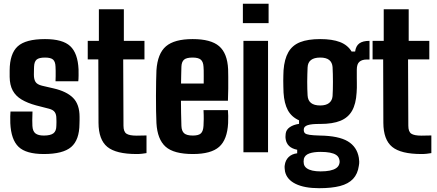

<svg xmlns="http://www.w3.org/2000/svg" viewBox="-20 -820 2356 1034"><path d="M216 9.5Q120.5 9.5 80 -29.2Q39.5 -68 35.5 -156.5Q35 -176.5 35.2 -193.2Q35.5 -210 36.5 -219.5H155Q153.5 -190 153.8 -172.8Q154 -155.5 154.5 -142Q156 -113 171 -101.5Q186 -90 216 -90Q251.5 -90 267.5 -102Q283.5 -114 283.5 -143Q284 -156 284 -160Q284 -164 284 -167.8Q284 -171.5 283.5 -183.5Q283.5 -203.5 275 -216Q266.5 -228.5 244 -234.5L174 -252.5Q128 -265 96.2 -284Q64.5 -303 48.5 -332.5Q32.5 -362 32 -406Q32 -416 32 -424.2Q32 -432.5 32 -441Q32.5 -531 75.2 -570.2Q118 -609.5 222.5 -609.5Q317.5 -609.5 358.2 -571.5Q399 -533.5 403 -446.5Q403.5 -436 403.2 -413.5Q403 -391 401.5 -382.5H279Q279.5 -394 279.8 -409.2Q280 -424.5 279.8 -438.8Q279.5 -453 279 -461.5Q278 -488 265.8 -499Q253.5 -510 222.5 -510Q190 -510 177.2 -499Q164.5 -488 163.5 -461.5Q163.5 -458 163 -448.5Q162.5 -439 162.5 -418Q162.5 -393 171.2 -379Q180 -365 206 -358.5L268.5 -344Q338.5 -328 373.5 -293Q408.5 -258 408.5 -190.5Q408.5 -181 408.5 -172Q408.5 -163 408 -153Q407.5 -66.5 363.5 -28.5Q319.5 9.5 216 9.5Z M715.5 9.5Q605 9.5 558 -29Q511 -67.5 510.5 -158.5L509.5 -500H452.5V-600H512.5V-770H647V-600H758V-500H643.5L645 -143Q645 -111 660.8 -100.2Q676.5 -89.5 716 -89.5Q729.5 -89.5 741.8 -90Q754 -90.5 769 -90.5V4.5Q757 6.5 744 8Q731 9.5 715.5 9.5Z M1019 9.5Q916 9.5 871.8 -30Q827.5 -69.5 822.5 -157Q821 -183.5 820.5 -222.5Q820 -261.5 820 -303.5Q820 -345.5 820.8 -382.5Q821.5 -419.5 822.5 -441.5Q828.5 -532 874 -570.8Q919.5 -609.5 1017.5 -609.5Q1116 -609.5 1160.2 -571.2Q1204.5 -533 1208.5 -447Q1209 -435 1209.2 -406.2Q1209.5 -377.5 1209.2 -342.5Q1209 -307.5 1207.5 -277.5H954.5Q954.5 -245 955.2 -211.8Q956 -178.5 957 -142Q958 -114 972 -102Q986 -90 1018.5 -90Q1050 -90 1062.2 -102Q1074.5 -114 1076 -143Q1077 -158 1077.2 -178.2Q1077.5 -198.5 1076 -227H1207.5Q1208.5 -218.5 1209 -195.8Q1209.5 -173 1208.5 -157Q1204 -68 1160.2 -29.2Q1116.5 9.5 1019 9.5ZM955 -370H1077Q1077 -389.5 1077.2 -408.5Q1077.5 -427.5 1077 -441.5Q1076.5 -455.5 1076 -461Q1074.5 -487.5 1061.2 -498.8Q1048 -510 1017.5 -510Q984 -510 971 -498.5Q958 -487 957 -461Q956.5 -437.5 955.8 -414.8Q955 -392 955 -370Z M1288 -695.5V-800H1426.5V-695.5ZM1291 0V-600H1423.5V0Z M1698.5 193.5Q1619.5 193.5 1572 170.2Q1524.5 147 1515 103.5Q1514 96.5 1513 86.8Q1512 77 1513.5 69.5Q1517 43 1534.2 26Q1551.5 9 1580.5 5.5V-13.5Q1552.5 -19 1537.2 -33.5Q1522 -48 1518.5 -70.5Q1517 -80 1517.5 -86.2Q1518 -92.5 1518.5 -100Q1521 -121.5 1540.5 -135Q1560 -148.5 1590.5 -153V-172Q1550 -190 1530.2 -226.5Q1510.5 -263 1507 -321Q1506.5 -337 1506 -353.2Q1505.5 -369.5 1505.5 -385Q1505.5 -400.5 1506 -414.8Q1506.5 -429 1507 -441.5Q1511.5 -501.5 1532.8 -538.8Q1554 -576 1596 -592.8Q1638 -609.5 1704.5 -609.5Q1769.5 -609.5 1811 -593.5Q1852.5 -577.5 1873.5 -542.5H1892.5Q1896.5 -572.5 1915 -586.2Q1933.5 -600 1970 -600V-499.5H1955.5Q1930 -499.5 1915.8 -487.5Q1901.5 -475.5 1901.5 -444.5V-417.5Q1901.5 -409.5 1901.5 -398.5Q1901.5 -387.5 1901.8 -374.2Q1902 -361 1901.8 -347.5Q1901.5 -334 1900.5 -321Q1897 -260.5 1876 -223.5Q1855 -186.5 1813.2 -169.5Q1771.5 -152.5 1704.5 -152.5Q1658.5 -153 1637.2 -146Q1616 -139 1616 -123V-119.5Q1616 -108.5 1622.5 -102.5Q1629 -96.5 1647.5 -93.8Q1666 -91 1702.5 -90Q1803.5 -88.5 1853 -59Q1902.5 -29.5 1912.5 29.5Q1914 37.5 1914.5 49Q1915 60.5 1912.5 73Q1906.5 116.5 1881.5 143.2Q1856.5 170 1811.2 181.8Q1766 193.5 1698.5 193.5ZM1706.5 103Q1735 103 1756 98.8Q1777 94.5 1790 85.8Q1803 77 1807 63.5Q1809.5 55.5 1809 48.5Q1808.5 41.5 1806 34.5Q1802 22 1789.8 14Q1777.5 6 1756.8 2Q1736 -2 1706.5 -2Q1669 -2 1645.5 6.5Q1622 15 1616.5 35Q1615 43 1615 50Q1615 57 1616.5 64Q1620 77.5 1631.8 86Q1643.5 94.5 1662.5 98.8Q1681.5 103 1706.5 103ZM1704.5 -252Q1735.5 -252 1752.2 -265.2Q1769 -278.5 1771 -302.5Q1772 -318.5 1772.5 -338Q1773 -357.5 1773 -378.8Q1773 -400 1772.5 -420.8Q1772 -441.5 1771 -459Q1769 -484 1752.8 -497Q1736.5 -510 1704.5 -510Q1672 -510 1654.8 -496.8Q1637.5 -483.5 1636.5 -456.5Q1636 -439 1635.2 -419.5Q1634.5 -400 1634.5 -379.8Q1634.5 -359.5 1635 -340.5Q1635.5 -321.5 1636.5 -306Q1638 -279 1655 -265.5Q1672 -252 1704.5 -252Z M2249.5 9.5Q2139 9.5 2092 -29Q2045 -67.5 2044.5 -158.5L2043.5 -500H1986.5V-600H2046.5V-770H2181V-600H2292V-500H2177.5L2179 -143Q2179 -111 2194.8 -100.2Q2210.5 -89.5 2250 -89.5Q2263.5 -89.5 2275.8 -90Q2288 -90.5 2303 -90.5V4.5Q2291 6.5 2278 8Q2265 9.5 2249.5 9.5Z"/></svg>

Font: Big Shoulders Text Thin ExtraBold
Style: Regular
Weight: 800
Version: Version 2.002